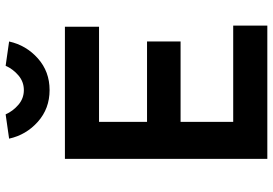

<svg xmlns="http://www.w3.org/2000/svg" viewBox="-160 -784 945 664"><g transform="rotate(-90 312.0 -452.5)"><path d="M94 0V-700H551V-582H222V-416H500V-300H222V-118H555V0ZM332 -753Q268 -753 222.5 -793.5Q177 -834 164 -893L248 -905Q259 -880 281 -861Q303 -842 332 -842Q361 -842 383 -861Q405 -880 416 -905L500 -893Q487 -834 441.5 -793.5Q396 -753 332 -753Z"/></g></svg>

Font: Readex Pro Medium
Style: Regular
Weight: 500
Designer: Bonnie Shaver-Troup, Thomas Jockin
Foundry: Lexend
Version: Version 1.204; ttfautohint (v1.8.4.7-5d5b)